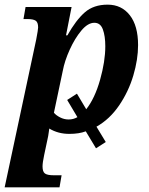

<svg xmlns="http://www.w3.org/2000/svg" viewBox="-46 -566 642 826"><path d="M369 -21 409 45 367 72 323 -1Q294 10 252 10Q204 10 166 -13Q165 -9 163.5 4.5Q162 18 158 35L144 101Q137 134 137 150Q137 173 147.5 180.5Q158 188 185 188H219L210 240H-26L110 -397Q118 -439 118 -448Q118 -470 107.5 -477Q97 -484 72 -484H55L64 -536H262L238 -414H244Q281 -480 319 -513Q357 -546 417 -546Q477 -546 512.5 -500.5Q548 -455 548 -372Q548 -310 527.5 -241Q507 -172 466.5 -112.5Q426 -53 369 -21ZM407 -367Q407 -411 396.5 -439.5Q386 -468 360 -468Q332 -468 304 -434.5Q276 -401 254 -352.5Q232 -304 224 -261L186 -81Q195 -70 212.5 -61Q230 -52 249 -52Q270 -52 287 -62L243 -136L285 -163L325 -96Q362 -143 384.5 -222.5Q407 -302 407 -367Z"/></svg>

Font: Noto Serif Narrow
Style: Bold Italic
Weight: 700
Width: 4
Italic angle: -12°
Designer: Monotype Design Team
Foundry: Monotype Imaging Inc.
Version: Version 1.001